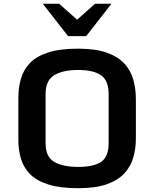

<svg xmlns="http://www.w3.org/2000/svg" viewBox="-20 -993 824 1026"><path d="M397.5 12.7Q300.3 12.7 237.8 -7.3Q175.3 -27.3 140.6 -62.5Q106 -97.7 92 -144.5Q78.1 -191.4 78.1 -244.6V-470.2Q78.1 -524.9 91.8 -572.5Q105.5 -620.1 140.1 -656.2Q174.8 -692.4 237.3 -712.6Q299.8 -732.9 397.5 -732.9Q490.7 -732.9 551 -711.4Q611.3 -689.9 645.3 -652.6Q679.2 -615.2 692.6 -566.4Q706.1 -517.6 706.1 -462.9V-252.4Q706.1 -199.2 692.4 -151.6Q678.7 -104 644.8 -66.9Q610.8 -29.8 550.8 -8.5Q490.7 12.7 397.5 12.7ZM397.5 -101.1Q479.5 -101.1 520 -127.9Q560.5 -154.8 560.5 -228.5V-489.7Q560.5 -562.5 519.8 -590.8Q479 -619.1 397.5 -619.1Q316.9 -619.1 270.3 -591.6Q223.6 -564 223.6 -489.7V-228.5Q223.6 -154.3 270 -127.7Q316.4 -101.1 397.5 -101.1ZM343.8 -799.8 208.5 -973.1H295.9L392.1 -887.7L488.3 -973.1H575.7L440.4 -799.8Z"/></svg>

Font: Monda
Style: Bold
Weight: 700
Designer: Vernon Adams
Foundry: Vernon Adams
Version: Version 2.100; ttfautohint (v1.8.3)